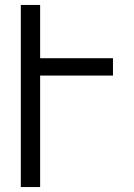

<svg xmlns="http://www.w3.org/2000/svg" viewBox="-20 -755 540 775"><path d="M64 0V-735H142V-520H436V-450H142V0Z"/></svg>

Font: Iosevka
Style: Regular
Weight: 400
Monospace: yes
Designer: Belleve Invis
Foundry: Belleve Invis
Version: Version 33.2.3; ttfautohint (v1.8.4)